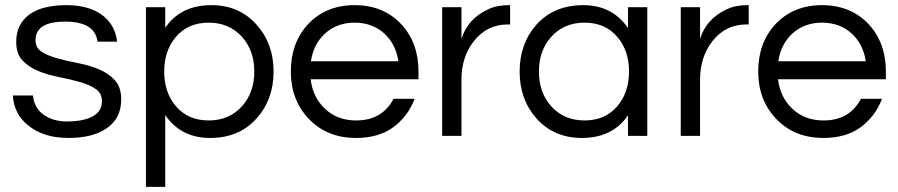

<svg xmlns="http://www.w3.org/2000/svg" viewBox="-20 -528 3489 746"><path d="M359 -366Q349 -444 233.5 -444Q118 -444 118 -372Q118 -342 142.5 -326.5Q167 -311 204 -301Q241 -291 284.5 -282.5Q328 -274 365 -258.5Q402 -243 426.5 -216Q451 -189 451 -142Q451 -69 396 -30.5Q341 8 247 8Q147 8 88 -42Q34 -86 30 -157H108Q115 -88 186 -64Q212 -56 237.5 -56Q263 -56 285 -59Q307 -62 328 -70Q376 -89 376 -135Q376 -166 351.5 -182.5Q327 -199 290 -209.5Q253 -220 209.5 -228.5Q166 -237 129 -252Q92 -267 67.5 -293Q43 -319 43 -365Q43 -433 92.5 -470.5Q142 -508 239 -508Q331 -508 384 -464Q428 -427 435 -366Z M622 -420Q682 -508 801 -508Q909 -508 976 -433Q1043 -359 1043 -250Q1043 -141 976 -67Q909 8 796 8Q683 8 622 -81V198H547V-500H622ZM791 -440Q710 -440 663 -384Q618 -331 618 -250Q618 -169 663 -116Q710 -60 791 -60Q871 -60 921 -116Q968 -169 968 -250Q968 -331 921 -384Q871 -440 791 -440Z M1364 -60Q1465 -60 1509 -144H1591Q1565 -76 1508.5 -34Q1452 8 1363 8Q1250 8 1179 -67Q1110 -140 1110 -250Q1110 -361 1176 -433Q1246 -508 1358 -508Q1470 -508 1540 -433Q1606 -361 1606 -250V-220H1187Q1195 -151 1242 -106Q1290 -60 1364 -60ZM1358 -440Q1289 -440 1242 -397Q1198 -356 1188 -290H1528Q1518 -356 1474 -397Q1427 -440 1358 -440Z M1962 -508V-433H1953Q1872 -433 1821 -368Q1773 -306 1773 -220V0H1698V-500H1773V-377Q1797 -455 1877 -492Q1910 -508 1957 -508Z M2420 -80Q2360 8 2241 8Q2133 8 2065 -67Q1999 -141 1999 -250Q1999 -359 2065 -433Q2133 -508 2246 -508Q2359 -508 2420 -419V-500H2495V0H2420ZM2251 -60Q2332 -60 2379 -116Q2424 -169 2424 -250Q2424 -331 2379 -384Q2332 -440 2251 -440Q2171 -440 2121 -384Q2074 -331 2074 -250Q2074 -169 2121 -116Q2171 -60 2251 -60Z M2889 -508V-433H2880Q2799 -433 2748 -368Q2700 -306 2700 -220V0H2625V-500H2700V-377Q2724 -455 2804 -492Q2837 -508 2884 -508Z M3180 -60Q3281 -60 3325 -144H3407Q3381 -76 3324.5 -34Q3268 8 3179 8Q3066 8 2995 -67Q2926 -140 2926 -250Q2926 -361 2992 -433Q3062 -508 3174 -508Q3286 -508 3356 -433Q3422 -361 3422 -250V-220H3003Q3011 -151 3058 -106Q3106 -60 3180 -60ZM3174 -440Q3105 -440 3058 -397Q3014 -356 3004 -290H3344Q3334 -356 3290 -397Q3243 -440 3174 -440Z"/></svg>

Font: Questrial
Style: Regular
Weight: 400
Designer: Joe Prince
Foundry: Joe Prince
Version: Version 1.002